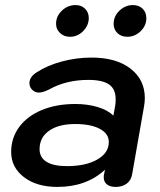

<svg xmlns="http://www.w3.org/2000/svg" viewBox="-20 -727 630 757"><path d="M24 -128Q24 -183 55.5 -226Q87 -269 144.5 -293Q202 -317 277 -317Q325 -317 365 -305Q405 -293 427 -271L434 -309Q436 -319 436 -336Q436 -376 410 -394Q384 -412 328 -412Q241 -412 173 -374Q149 -362 133 -362Q118 -362 107 -373Q96 -384 96 -399Q96 -424 125 -442Q166 -469 223.5 -484.5Q281 -500 341 -500Q438 -500 494.5 -456.5Q551 -413 551 -340Q551 -325 548 -308L501 -40Q497 -16 479.5 -3Q462 10 436 10Q414 10 401.5 0Q389 -10 389 -28Q389 -35 390 -39L394 -58Q321 10 206 10Q125 10 74.5 -28.5Q24 -67 24 -128ZM409 -167Q409 -200 373.5 -219Q338 -238 276 -238Q211 -238 173.5 -211.5Q136 -185 136 -139Q136 -106 163.5 -89Q191 -72 244 -72Q318 -72 363.5 -98Q409 -124 409 -167ZM201 -633Q201 -663 224 -685Q247 -707 278 -707Q301 -707 315.5 -692.5Q330 -678 330 -656Q330 -627 308 -604.5Q286 -582 256 -582Q232 -582 216.5 -597Q201 -612 201 -633ZM428 -633Q428 -663 451 -685Q474 -707 504 -707Q528 -707 542.5 -692.5Q557 -678 557 -655Q557 -626 534.5 -604Q512 -582 482 -582Q458 -582 443 -596.5Q428 -611 428 -633Z"/></svg>

Font: Kodchasan SemiBold
Style: Italic
Weight: 600
Italic angle: -10°
Version: Version 1.000; ttfautohint (v1.6)